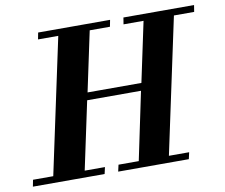

<svg xmlns="http://www.w3.org/2000/svg" viewBox="-76 -784 1031 878"><g transform="rotate(-10 439.0 -345.0)"><path d="M878 -690 873 -659H779L645 -31H739L732 0H404L411 -31H505L571 -346H321L254 -31H348L341 0H8L14 -31H108L242 -659H148L154 -690H488L482 -659H388L329 -381H579L638 -659H545L550 -690Z"/></g></svg>

Font: GFS Didot
Style: Bold Italic
Weight: 700
Italic angle: -12°
Designer: Designed by Takis Katsoulidis and George D. Matthiopoulos.
Foundry: Designed by Takis Katsoulidis and George D. Matthiopoulos.
Version: Version 1.0